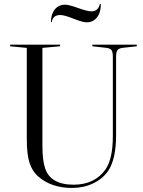

<svg xmlns="http://www.w3.org/2000/svg" viewBox="-20 -910 705 946"><path d="M536 -240V-629Q536 -653 530 -662Q524 -671 506 -674L435 -682V-690H654V-682L582 -674Q564 -671 558 -662Q552 -653 552 -629V-245Q552 -126 513 -68Q486 -29 439 -6.5Q392 16 335 16Q233 16 169 -40Q138 -67 125 -109Q112 -151 112 -225V-674L30 -682V-690H276V-682L189 -674V-192Q189 -119 202.5 -80Q216 -41 248 -22Q284 0 342 0Q448 0 501 -77Q536 -129 536 -240ZM235 -801H231Q231 -840 250 -863.5Q269 -887 301 -887Q319 -887 365 -870.5Q411 -854 430 -854Q464 -854 472 -890H477Q477 -849 458 -824.5Q439 -800 407 -800Q387 -800 342 -818Q297 -836 277 -836Q240 -836 235 -801Z"/></svg>

Font: Libre Caslon Display
Style: Regular
Weight: 400
Designer: Pablo Impallari, Rodrigo Fuenzalida
Foundry: Pablo Impallari, Rodrigo Fuenzalida
Version: Version 1.002